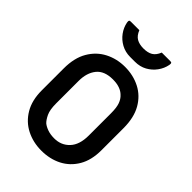

<svg xmlns="http://www.w3.org/2000/svg" viewBox="-274 -1062 1199 1199"><g transform="rotate(45 325.0 -462.5)"><path d="M325 -720Q399 -720 459 -689Q519 -658 554 -596.5Q589 -535 589 -442V-247Q589 -160 554 -100.5Q519 -41 459.5 -10.5Q400 20 325 20Q252 20 192 -10.5Q132 -41 96.5 -101Q61 -161 61 -248V-442Q61 -535 97 -596.5Q133 -658 193 -689Q253 -720 325 -720ZM182 -254Q182 -198 196.5 -167.5Q211 -137 227 -122Q243 -109 268.5 -100Q294 -91 328 -91Q389 -91 428.5 -133Q468 -175 468 -256V-453Q468 -502 458 -530.5Q448 -559 428 -577Q412 -593 387 -602Q362 -611 327 -611Q252 -611 217 -567.5Q182 -524 182 -453ZM424 -945H499Q509 -945 511.5 -940.5Q514 -936 512 -924Q505 -887 482 -855.5Q459 -824 424.5 -805Q390 -786 346 -786H304Q261 -786 226 -805Q191 -824 168 -855.5Q145 -887 138 -924Q136 -936 138.5 -940.5Q141 -945 151 -945H226Q240 -910 264 -896Q288 -882 325 -882Q363 -882 386.5 -896Q410 -910 424 -945Z"/></g></svg>

Font: Recursive Sn Lnr St SmB
Style: Regular
Weight: 600
Version: Version 1.079;hotconv 1.0.112;makeotfexe 2.5.65598; ttfautoh